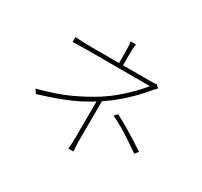

<svg xmlns="http://www.w3.org/2000/svg" viewBox="-164 -1008 1327 1259"><g transform="rotate(30 500.0 -378.5)"><path d="M528 -785Q525 -770 524 -745Q523 -720 523 -702Q523 -691 523 -672.5Q523 -654 523 -637.5Q523 -621 523 -615H493Q493 -621 493 -637.5Q493 -654 493 -672.5Q493 -691 493 -702Q493 -720 492 -745Q491 -770 488 -785ZM798 -607Q790 -599 780.5 -589.5Q771 -580 763 -570Q740 -541 703.5 -503.5Q667 -466 622.5 -427.5Q578 -389 528 -356Q474 -319 416 -288.5Q358 -258 287 -231Q216 -204 122 -175L102 -205Q242 -241 338 -286Q434 -331 505 -377Q556 -410 603 -450.5Q650 -491 687 -529.5Q724 -568 743 -594Q733 -594 698.5 -594Q664 -594 615 -594Q566 -594 511.5 -594Q457 -594 407.5 -594Q358 -594 322 -594Q286 -594 274 -594Q258 -594 236.5 -593.5Q215 -593 195 -592.5Q175 -592 160 -591V-629Q180 -627 214.5 -625.5Q249 -624 274 -624Q286 -624 320 -624Q354 -624 400.5 -624Q447 -624 498.5 -624Q550 -624 598 -624Q646 -624 682 -624Q718 -624 733 -624Q745 -624 757 -624.5Q769 -625 776 -628ZM521 -363Q521 -332 521 -292.5Q521 -253 520.5 -211.5Q520 -170 520 -132Q520 -94 520 -66Q520 -51 520.5 -35Q521 -19 522 -3Q523 13 524 28H485Q487 13 488 -3Q489 -19 489.5 -35Q490 -51 490 -66Q490 -94 490 -131.5Q490 -169 490.5 -209.5Q491 -250 491 -286.5Q491 -323 491 -348ZM876 -159Q833 -189 797 -213Q761 -237 723 -260Q685 -283 634 -308L656 -330Q704 -305 742 -283Q780 -261 816.5 -238Q853 -215 898 -185Z"/></g></svg>

Font: Noto Sans JP
Style: Regular
Weight: 100
Designer: Ryoko NISHIZUKA 西塚涼子 (kana, bopomofo & ideographs); Paul D. Hunt (Latin, Greek & Cyrillic); Sandoll Communications 산돌커뮤니
Foundry: Adobe
Version: Version 2.004;hotconv 1.0.118;makeotfexe 2.5.65603